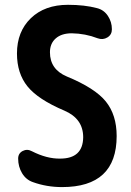

<svg xmlns="http://www.w3.org/2000/svg" viewBox="-20 -760 540 790"><path d="M254.9 -445.3Q371.1 -397.5 415.5 -342.3Q460 -287.1 460 -200.2Q460 9.8 235.4 9.8Q171.9 9.8 115.2 -10.7Q86.9 -20.5 70.8 -47.4Q54.7 -74.2 54.7 -107.4Q54.7 -128.9 73.2 -138.7Q91.8 -148.4 111.3 -137.7Q172.9 -106.4 227.5 -107.4Q321.3 -107.4 322.3 -195.3Q322.3 -271.5 245.1 -304.7Q136.7 -350.6 93.3 -404.3Q49.8 -458 49.8 -540Q49.8 -629.9 106.9 -685.1Q164.1 -740.2 259.8 -740.2Q328.1 -740.2 378.9 -726.6Q407.2 -719.7 423.8 -694.8Q440.4 -669.9 440.4 -639.6Q440.4 -617.2 421.9 -606Q403.3 -594.7 381.8 -602.5Q331.1 -622.1 275.4 -623Q233.4 -623 209.5 -602.1Q185.5 -581.1 185.5 -544.9Q185.5 -474.6 254.9 -445.3Z"/></svg>

Font: Rounded-X Mgen+ 2m bold
Style: Bold
Weight: 700
Designer: [Source Han Sans]
Ryoko NISHIZUKA  (kana & ideographs); Paul D. Hunt (Latin, Greek & Cyrillic); Wenlong ZHANG  (bopomofo
Version: Version 1.059.20150602